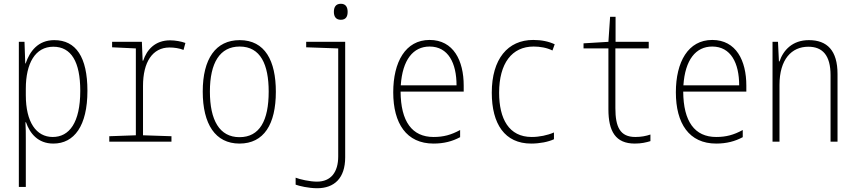

<svg xmlns="http://www.w3.org/2000/svg" viewBox="-20 -752 4540 1019"><path d="M80 240H117V-7C117 -41 117 -76 115 -103H118C138 -45 181 10 263 10C374 10 444 -84 444 -270C444 -449 383 -539 268 -539C182 -539 138 -480 116 -415H114L110 -530H80ZM260 -25C172 -25 117 -104 117 -247V-281C117 -416 167 -504 263 -504C358 -504 406 -424 406 -270C406 -100 347 -25 260 -25Z M560 0H890V-29L739 -34V-296C739 -422 789 -500 880 -500C904 -500 932 -496 954 -487L964 -524C943 -532 910 -538 883 -538C803 -538 759 -488 740 -430H737L733 -530H575V-501L701 -495V-34L560 -29Z M1251 10C1381 10 1444 -93 1444 -265C1444 -429 1387 -539 1252 -539C1125 -539 1056 -440 1056 -266C1056 -93 1123 10 1251 10ZM1251 -24C1145 -24 1094 -114 1094 -266C1094 -419 1147 -505 1252 -505C1363 -505 1406 -409 1406 -266C1406 -112 1358 -24 1251 -24Z M1789 -647C1817 -647 1825 -666 1825 -689C1825 -714 1815 -732 1789 -732C1762 -732 1752 -714 1752 -689C1752 -665 1762 -647 1789 -647ZM1663 247C1754 247 1812 194 1812 83V-530H1605V-501L1775 -495V78C1775 161 1737 212 1662 212C1625 212 1571 200 1549 191V228C1567 235 1618 247 1663 247Z M2281 10C2336 10 2381 -2 2422 -24V-62C2374 -36 2334 -25 2281 -25C2167 -25 2107 -107 2106 -266H2441V-298C2441 -430 2387 -540 2260 -540C2132 -540 2067 -423 2067 -262C2067 -97 2137 10 2281 10ZM2403 -299H2107C2116 -435 2173 -505 2260 -505C2359 -505 2403 -417 2403 -299Z M2799 10C2845 10 2890 1 2920 -13V-49C2886 -34 2842 -25 2802 -25C2681 -25 2629 -121 2629 -260C2629 -416 2697 -505 2812 -505C2846 -505 2882 -499 2912 -484L2924 -517C2892 -532 2854 -540 2810 -540C2675 -540 2590 -439 2590 -260C2590 -94 2659 10 2799 10Z M3349 10C3384 10 3409 4 3432 -3V-38C3408 -30 3383 -25 3352 -25C3271 -25 3246 -78 3246 -178V-495H3423V-530H3247V-663H3218L3209 -530L3077 -522V-495H3209V-172C3209 -55 3247 10 3349 10Z M3781 10C3836 10 3881 -2 3922 -24V-62C3874 -36 3834 -25 3781 -25C3667 -25 3607 -107 3606 -266H3941V-298C3941 -430 3887 -540 3760 -540C3632 -540 3567 -423 3567 -262C3567 -97 3637 10 3781 10ZM3903 -299H3607C3616 -435 3673 -505 3760 -505C3859 -505 3903 -417 3903 -299Z M4080 0H4117V-301C4117 -437 4181 -504 4270 -504C4345 -504 4388 -459 4388 -353V0H4425V-359C4425 -484 4370 -539 4273 -539C4185 -539 4137 -485 4117 -426H4114L4109 -530H4080Z"/></svg>

Font: Noto Sans Mono ExtraCondensed ExtraLight
Style: Regular
Weight: 200
Width: 2
Designer: Monotype Design Team
Foundry: Monotype Imaging Inc.
Version: Version 2.014